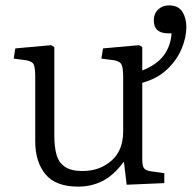

<svg xmlns="http://www.w3.org/2000/svg" viewBox="-20 -680 713 714"><path d="M271 14Q187 14 149 -32Q111 -78 111 -155V-394Q111 -428 105.5 -440Q100 -452 77 -456L31 -462L37 -500L170 -512L182 -505V-175Q182 -135 190 -105.5Q198 -76 221 -60Q244 -44 287 -44Q350 -44 394 -82Q438 -120 438 -191V-394Q438 -428 432 -440Q426 -452 404 -456L357 -462L363 -500L497 -512L509 -505V-418Q563 -439 589 -474Q615 -509 618 -556H606Q552 -556 552 -604Q552 -629 568 -644.5Q584 -660 608 -660Q643 -660 658 -636.5Q673 -613 673 -580Q673 -541 655.5 -499Q638 -457 602 -422.5Q566 -388 509 -372V-90Q509 -64 515 -55Q521 -46 541 -43L591 -36V1L451 7L441 -77H439Q403 -28 361.5 -7Q320 14 271 14Z"/></svg>

Font: Literata 12pt Light
Style: Regular
Weight: 300
Designer: Latin by Veronika Burian and Jose Scaglione. Greek by Irene Vlachou. Cyrillic by Vera Evstafieva.
Foundry: TypeTogether
Version: Version 3.002